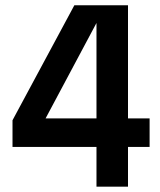

<svg xmlns="http://www.w3.org/2000/svg" viewBox="-20 -700 600 720"><path d="M341.8 0V-148.9H26.9V-249L258.8 -680.2H460V-255.9H541V-148.9H460V0ZM150.9 -255.9H341.8V-613.8Z"/></svg>

Font: TASA Orbiter Display SemiBold
Style: Regular
Weight: 600
Designer: Weizhong Zhang
Version: Version 1.000;Glyphs 3.1.2 (3151)